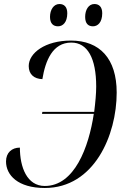

<svg xmlns="http://www.w3.org/2000/svg" viewBox="-20 -926 629 956"><path d="M443 -795C467 -795 489 -815 489 -860C489 -892 473 -906 450 -906C421 -906 404 -877 404 -842C404 -809 419 -795 443 -795ZM269 -795C293 -795 315 -815 315 -860C315 -892 299 -906 276 -906C247 -906 229 -877 229 -842C229 -809 245 -795 269 -795ZM203 10C449 10 561 -253 561 -465C561 -634 477 -724 333 -724C205 -724 123 -662 123 -597C123 -556 150 -533 191 -532C206 -624 242 -714 335 -714C416 -714 459 -636 459 -495C459 -461 455 -417 449 -369H191L189 -359H447C422 -193 351 0 203 0C114 0 79 -94 79 -191C39 -191 10 -166 10 -122C10 -54 69 10 203 10Z"/></svg>

Font: Noto Serif Display SemiCondensed
Style: Italic
Weight: 400
Width: 4
Italic angle: -12°
Designer: Monotype Design Team
Foundry: Monotype Imaging Inc.
Version: Version 2.009